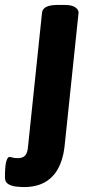

<svg xmlns="http://www.w3.org/2000/svg" viewBox="-89 -545 385 777"><path d="M172 -525Q202 -525 215.5 -515.5Q229 -506 229 -494L172 50Q166 101 146 137.5Q126 174 91.5 193Q57 212 9 212Q-6 212 -24 210Q-42 208 -55.5 200Q-69 192 -69 173Q-69 126 -63.5 108Q-58 90 -51 90Q-47 90 -39 92.5Q-31 95 -16 95Q3 95 12.5 84.5Q22 74 24 52L81 -493Q84 -525 144 -525Z"/></svg>

Font: Asap VF Beta
Style: Italic
Weight: 400
Italic angle: -6°
Designer: Pablo Cosgaya
Foundry: Pablo Cosgaya
Version: Version 1.007